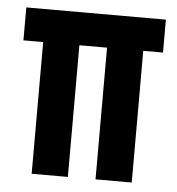

<svg xmlns="http://www.w3.org/2000/svg" viewBox="-43 -540 537 581"><g transform="rotate(5 226.0 -250.0)"><path d="M74 -400H14V-500H438V-400H378V0H268V-400H184V0H74Z"/></g></svg>

Font: Booming Bebas 2
Style: Regular
Weight: 400
Designer: Ryoichi Tsunekawa
Foundry: Ryoichi Tsunekawa
Version: Version 2.000